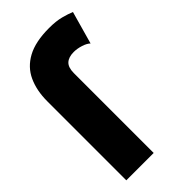

<svg xmlns="http://www.w3.org/2000/svg" viewBox="-228 -804 872 872"><g transform="rotate(-45 208.0 -368.5)"><path d="M210 -512.7V0H34.2V-507.8Q34.2 -576.2 57.9 -627.9Q81.5 -679.7 134.5 -708.5Q187.5 -737.3 275.4 -737.3Q319.8 -737.3 351.3 -729Q382.8 -720.7 403.3 -711.9L358.9 -554.2Q347.2 -565.9 323.2 -573.5Q299.3 -581.1 277.3 -581.1Q244.6 -581.1 227.3 -565.2Q210 -549.3 210 -512.7Z"/></g></svg>

Font: Giphurs Black
Style: Regular
Weight: 900
Version: Version 0.920; ttfautohint (v1.8.4.7-5d5b)